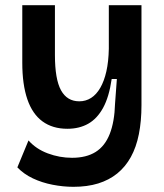

<svg xmlns="http://www.w3.org/2000/svg" viewBox="-20 -543 634 741"><path d="M263 178Q224 178 183 170Q142 162 107 145.5Q72 129 47 103L90 -1Q119 32 164.5 49Q210 66 258 66Q313 66 349 43.5Q385 21 403.5 -26Q422 -73 424 -143L431 -238H411Q401 -169 378 -127Q355 -85 320.5 -65.5Q286 -46 240 -46Q183 -46 144 -74.5Q105 -103 85.5 -160Q66 -217 66 -301V-523H192V-331Q192 -237 215.5 -194.5Q239 -152 286 -152Q311 -152 331.5 -165Q352 -178 367 -204Q382 -230 390.5 -267.5Q399 -305 400 -355V-523H526V-137Q526 -76 516 -25.5Q506 25 485 63Q464 101 432.5 126.5Q401 152 359 165Q317 178 263 178Z"/></svg>

Font: Bricolage Grotesque 17pt SemiBold
Style: Regular
Weight: 600
Version: Version 1.001;gftools[0.9.33.dev8+g029e19f]